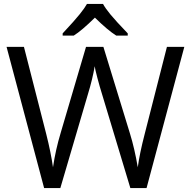

<svg xmlns="http://www.w3.org/2000/svg" viewBox="-20 -951 966 971"><path d="M721.2 0H639.2L495.1 -478Q484.9 -509.8 472.2 -558.1Q459.5 -606.4 459 -616.2Q448.2 -551.8 424.8 -475.1L285.2 0H203.1L13.2 -713.9H101.1L213.9 -272.9Q237.3 -180.2 248 -105Q261.2 -194.3 287.1 -279.8L415 -713.9H502.9L637.2 -275.9Q660.6 -200.2 676.8 -105Q686 -174.3 711.9 -273.9L824.2 -713.9H912.1ZM296.9 -782.2Q358.9 -848.6 383.8 -879.9Q408.7 -911.1 419.9 -931.2H501Q511.7 -910.6 538.3 -878.2Q564.9 -845.7 626 -782.2V-771H567.9Q524.9 -797.9 460 -861.8Q393.6 -796.4 353 -771H296.9Z"/></svg>

Font: Zoram GWebM
Style: Regular
Weight: 400
Foundry: Ascender Corporation
Version: Version 1.000